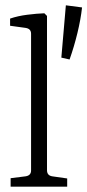

<svg xmlns="http://www.w3.org/2000/svg" viewBox="-20 -703 329 723"><path d="M157 -62Q157 -42 177 -39L233 -31V0H20V-32L76 -39Q97 -42 97 -61V-576Q97 -595 76 -598L18 -606V-633Q47 -643 83 -647.5Q119 -652 147 -653L157 -643ZM211 -486 228 -683 289 -675Q284 -630 271.5 -578.5Q259 -527 242 -479Z"/></svg>

Font: Rasa Light
Style: Regular
Weight: 300
Designer: Anna Giedrys (Yrsa+Rasa design), David Brezina (Yrsa art-direction, Rasa art-direction, design)
Foundry: Rosetta Type Foundry
Version: Version 2.004